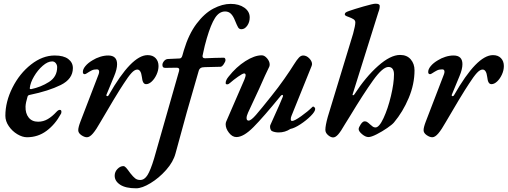

<svg xmlns="http://www.w3.org/2000/svg" viewBox="-20 -727 2744 1038"><path d="M9 -101Q9 -177 47.5 -253.5Q86 -330 148 -378.5Q210 -427 276 -427Q324 -427 349 -408Q374 -389 374 -359Q374 -300 308.5 -267.5Q243 -235 141 -214Q132 -213 129 -205Q119 -172 118 -151Q117 -114 135 -91.5Q153 -69 186 -69Q214 -69 238 -83Q262 -97 285 -122Q295 -133 303 -133Q312 -133 312 -123Q312 -114 309 -111Q278 -54 231.5 -19.5Q185 15 126 15Q101 15 73.5 -1.5Q46 -18 27.5 -45Q9 -72 9 -101ZM289 -364Q289 -376 281.5 -385.5Q274 -395 262 -395Q238 -395 211 -371.5Q184 -348 164 -314Q144 -280 141 -251V-249Q141 -245 148 -245Q201 -256 245 -284Q289 -312 289 -364Z M403 -23Q403 -39 415 -70L513 -325Q516 -333 516 -339Q516 -352 504 -352Q487 -352 476 -346.5Q465 -341 448 -330Q442 -326 438 -326Q429 -326 428 -336Q427 -352 441.5 -369.5Q456 -387 480 -401Q499 -413 521.5 -420Q544 -427 565 -427Q613 -427 613 -380Q613 -353 597 -315L556 -216Q555 -215 555 -212Q555 -207 560 -207Q565 -207 568 -213Q691 -429 778 -429Q806 -429 821.5 -412.5Q837 -396 837 -370Q837 -347 826.5 -324Q816 -301 800.5 -286.5Q785 -272 770 -272Q760 -272 754.5 -281.5Q749 -291 747 -311Q742 -351 722 -351Q708 -351 691 -332.5Q674 -314 649 -275Q632 -250 593 -185.5Q554 -121 523 -67Q500 -26 482.5 -5.5Q465 15 450 15Q436 15 419.5 3.5Q403 -8 403 -23Z M600 223Q600 202 615 186.5Q630 171 647 171Q654 171 662 180Q670 189 685 210Q700 229 711 237.5Q722 246 738 246Q761 246 777.5 219.5Q794 193 813 130L948 -343Q949 -346 949 -351Q949 -361 934 -361L874 -360Q865 -360 861.5 -364Q858 -368 858 -376Q858 -386 866.5 -396.5Q875 -407 887 -408L952 -411Q962 -412 966 -427L974 -455Q1000 -542 1042.5 -598.5Q1085 -655 1133.5 -680.5Q1182 -706 1227 -706Q1272 -706 1301 -685.5Q1330 -665 1330 -633Q1330 -607 1316.5 -588Q1303 -569 1285 -569Q1273 -569 1267 -579.5Q1261 -590 1250 -617Q1241 -640 1228.5 -652.5Q1216 -665 1197 -665Q1165 -665 1142.5 -630Q1120 -595 1098 -520Q1086 -479 1079 -444Q1075 -428 1075 -425V-423Q1075 -412 1089 -412Q1107 -412 1141 -414L1190 -415Q1194 -415 1196.5 -411.5Q1199 -408 1199 -402Q1199 -394 1189.5 -380Q1180 -366 1172 -366L1088 -364Q1072 -364 1064.5 -359Q1057 -354 1054 -343Q988 -119 929 102Q917 148 878.5 191.5Q840 235 794 263Q748 291 716 291Q659 291 629.5 271.5Q600 252 600 223Z M1200 -55Q1200 -63 1203 -70L1301 -296Q1308 -314 1308 -320Q1308 -330 1300 -330Q1292 -330 1267 -312.5Q1242 -295 1224 -279Q1216 -271 1208 -271Q1200 -271 1200 -278Q1200 -294 1216 -313Q1257 -365 1306.5 -396.5Q1356 -428 1395 -428Q1410 -428 1424 -411.5Q1438 -395 1438 -378Q1438 -373 1436 -367Q1416 -327 1381 -247L1321 -118Q1313 -100 1313 -89Q1313 -75 1324 -75Q1337 -75 1364 -106Q1391 -137 1449 -210Q1483 -252 1517 -300.5Q1551 -349 1570 -380Q1585 -404 1596 -415.5Q1607 -427 1619 -427Q1637 -427 1652 -411.5Q1667 -396 1667 -380Q1667 -377 1665 -371L1556 -101Q1552 -92 1552 -83Q1552 -73 1559 -73Q1572 -73 1608.5 -99Q1645 -125 1668 -148Q1671 -151 1672 -151Q1676 -151 1680 -147Q1684 -143 1684 -138Q1684 -124 1660 -100Q1636 -76 1604 -55Q1572 -34 1550 -30Q1521 -11 1487 -11Q1466 -11 1451 -18Q1447 -19 1443.5 -26Q1440 -33 1440 -41Q1440 -49 1442 -52L1455 -81Q1496 -171 1509 -204Q1510 -206 1510 -209Q1510 -214 1506 -214Q1502 -214 1497 -208Q1404 -94 1350.5 -40Q1297 14 1258 14Q1236 14 1218 -9Q1200 -32 1200 -55Z M1739 -25Q1739 -48 1752 -95L1889 -545Q1901 -589 1901 -606Q1901 -617 1890.5 -623.5Q1880 -630 1863 -636Q1844 -642 1844 -649Q1844 -655 1848.5 -659Q1853 -663 1868 -668Q1893 -677 1945 -692Q1997 -707 2010 -707Q2033 -707 2033 -695Q2033 -683 2029.5 -672Q2026 -661 2025 -659L1887 -219L1886 -215Q1886 -212 1889 -212Q1893 -212 1896 -217Q1957 -311 2024 -370.5Q2091 -430 2143 -430Q2180 -430 2200.5 -406Q2221 -382 2221 -347Q2221 -272 2189.5 -197Q2158 -122 2110 -65Q2101 -54 2073.5 -35Q2046 -16 2016.5 -1Q1987 14 1972 14Q1956 14 1937.5 -1.5Q1919 -17 1919 -29Q1919 -38 1930 -54.5Q1941 -71 1951 -71Q1959 -71 1964 -68Q1969 -65 1973.5 -61Q1978 -57 1980 -55Q1990 -46 1996 -42Q2002 -38 2010 -38Q2030 -38 2053.5 -88.5Q2077 -139 2093.5 -208Q2110 -277 2110 -325Q2110 -344 2102.5 -354.5Q2095 -365 2080 -365Q2049 -365 1997 -292.5Q1945 -220 1872 -99L1844 -54Q1823 -17 1808.5 -0.5Q1794 16 1781 16Q1768 16 1753.5 3.5Q1739 -9 1739 -25Z M2270 -23Q2270 -39 2282 -70L2380 -325Q2383 -333 2383 -339Q2383 -352 2371 -352Q2354 -352 2343 -346.5Q2332 -341 2315 -330Q2309 -326 2305 -326Q2296 -326 2295 -336Q2294 -352 2308.5 -369.5Q2323 -387 2347 -401Q2366 -413 2388.5 -420Q2411 -427 2432 -427Q2480 -427 2480 -380Q2480 -353 2464 -315L2423 -216Q2422 -215 2422 -212Q2422 -207 2427 -207Q2432 -207 2435 -213Q2558 -429 2645 -429Q2673 -429 2688.5 -412.5Q2704 -396 2704 -370Q2704 -347 2693.5 -324Q2683 -301 2667.5 -286.5Q2652 -272 2637 -272Q2627 -272 2621.5 -281.5Q2616 -291 2614 -311Q2609 -351 2589 -351Q2575 -351 2558 -332.5Q2541 -314 2516 -275Q2499 -250 2460 -185.5Q2421 -121 2390 -67Q2367 -26 2349.5 -5.5Q2332 15 2317 15Q2303 15 2286.5 3.5Q2270 -8 2270 -23Z"/></svg>

Font: EB Garamond SemiBold
Style: Italic
Weight: 600
Italic angle: -17.2°
Designer: Georg Duffner and Octavio Pardo
Foundry: Georg Duffner
Version: Version 1.000